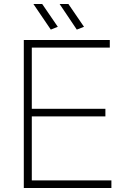

<svg xmlns="http://www.w3.org/2000/svg" viewBox="-20 -940 632 960"><path d="M99 -740H529V-702H139V-396H507V-358H139V-38H537V0H99ZM234 -792 147 -920H191L269 -806ZM364 -792 278 -920H322L400 -806Z"/></svg>

Font: Encode Sans Normal
Style: Thin
Weight: 100
Designer: Pablo Impallari, Andres Torresi
Foundry: Pablo Impallari, Andres Torresi
Version: Version 1.000; ttfautohint (v1.00) -l 8 -r 50 -G 200 -x 14 -